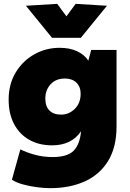

<svg xmlns="http://www.w3.org/2000/svg" viewBox="-20 -770 679 1000"><path d="M241 210Q210 210 172 205Q134 200 99.5 190.5Q65 181 42 166L86 8Q120 25 163 36.5Q206 48 254 48Q331 48 363.5 15Q396 -18 402 -86Q352 -13 251 -13Q184 -13 133 -41.5Q82 -70 53.5 -123.5Q25 -177 25 -251Q25 -332 62 -393Q99 -454 159.5 -487.5Q220 -521 290 -521Q344 -521 382 -503Q420 -485 440 -454L455 -510H587V-112Q587 -3 543 68.5Q499 140 421 175Q343 210 241 210ZM318 -361Q271 -361 243.5 -331Q216 -301 216 -257Q216 -216 237.5 -194.5Q259 -173 298 -173Q339 -173 369.5 -203Q400 -233 400 -282Q400 -318 378 -339.5Q356 -361 318 -361ZM251 -573 115 -740 278 -750 326 -685 374 -750 537 -740 401 -573Z"/></svg>

Font: Livvic Black
Style: Regular
Weight: 900
Designer: Jacques Le Bailly, Baron von Fonthausen
Version: Version 1.001; ttfautohint (v1.8.2)